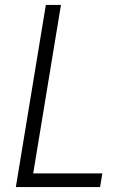

<svg xmlns="http://www.w3.org/2000/svg" viewBox="-20 -755 540 775"><path d="M44 0 165 -735H226L114 -55H393L384 0Z"/></svg>

Font: Iosevka Curly Light
Style: Italic
Weight: 300
Italic angle: -9°
Monospace: yes
Designer: Belleve Invis
Foundry: Belleve Invis
Version: Version 22.1.2; ttfautohint (v1.8.4)